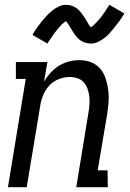

<svg xmlns="http://www.w3.org/2000/svg" viewBox="-20 -778 540 798"><path d="M13 0 87 -450H46V-520H177L163 -439Q175 -459 190.5 -476Q206 -493 225.5 -505Q245 -517 267 -522.5Q289 -528 310 -528Q336 -528 359 -519Q382 -510 397 -492Q412 -474 419.5 -450.5Q427 -427 430 -402.5Q433 -378 431 -352Q429 -326 425 -301L386 -70H427L428 0H297L348 -312Q351 -329 352 -346Q353 -363 351 -379Q349 -395 343.5 -410Q338 -425 327.5 -436.5Q317 -448 301.5 -453Q286 -458 269 -458Q247 -458 224 -449Q201 -440 184.5 -422Q168 -404 159 -381.5Q150 -359 147 -337L91 0ZM177 -597 115 -633Q125 -651 135.5 -665.5Q146 -680 156 -692Q166 -704 175.5 -714Q185 -724 198 -734.5Q211 -745 225.5 -751.5Q240 -758 255 -758Q261 -758 266.5 -757Q272 -756 277 -754.5Q282 -753 287 -750.5Q292 -748 296.5 -745Q301 -742 304.5 -739Q308 -736 311.5 -732Q315 -728 318.5 -723.5Q322 -719 324.5 -715Q327 -711 330 -707Q333 -703 335.5 -699Q338 -695 341 -689.5Q344 -684 347 -679Q350 -674 352 -671Q354 -668 358 -665Q361 -667 364.5 -669.5Q368 -672 372.5 -676.5Q377 -681 379 -683Q381 -685 383.5 -688Q386 -691 389 -694Q392 -697 394.5 -700.5Q397 -704 400.5 -708Q404 -712 407 -716.5Q410 -721 413.5 -725.5Q417 -730 420 -735.5Q423 -741 427 -746.5Q431 -752 435 -758L497 -722Q486 -704 475.5 -689.5Q465 -675 455 -663Q445 -651 436 -640.5Q427 -630 414 -620Q401 -610 386.5 -603.5Q372 -597 357 -597Q344 -597 331.5 -601.5Q319 -606 310 -613.5Q301 -621 293.5 -631Q286 -641 280 -651Q274 -661 267 -672.5Q260 -684 254 -690Q251 -688 247.5 -685.5Q244 -683 239 -678.5Q234 -674 232.5 -672Q231 -670 228.5 -667Q226 -664 223 -661Q220 -658 217 -654Q214 -650 211 -646.5Q208 -643 205 -638.5Q202 -634 198.5 -629Q195 -624 191.5 -619Q188 -614 184.5 -608.5Q181 -603 177 -597Z"/></svg>

Font: Iosevka Curly Slab
Style: Italic
Weight: 400
Italic angle: -9°
Monospace: yes
Designer: Belleve Invis
Foundry: Belleve Invis
Version: Version 22.1.2; ttfautohint (v1.8.4)